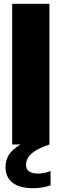

<svg xmlns="http://www.w3.org/2000/svg" viewBox="-20 -760 324 1010"><path d="M246 140V215Q202.5 230 155 230Q82 230 45.5 200.8Q9 171.5 9 119Q9 82.5 27.2 53.8Q45.5 25 88 0H44V-740H240V0Q190.5 17 163.5 34.8Q136.5 52.5 126.8 70.2Q117 88 117 108Q117 153 181 153Q211.5 153 246 140Z"/></svg>

Font: Encode Sans Condensed Black
Style: Regular
Weight: 900
Width: 3
Designer: Multiple Designers
Foundry: Impallari Type
Version: Version 2.000